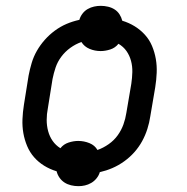

<svg xmlns="http://www.w3.org/2000/svg" viewBox="-20 -589 640 658"><path d="M249 49Q236 49 223.5 46Q211 43 201 36.5Q191 30 184 20Q177 10 174 -2Q151 -9 131.5 -21Q112 -33 97 -50Q82 -67 73 -88.5Q64 -110 60 -133Q56 -156 57 -180.5Q58 -205 62 -230L78 -330Q82 -351 88.5 -373Q95 -395 106.5 -415Q118 -435 133.5 -452.5Q149 -470 168 -484Q187 -498 208 -507Q229 -516 252 -521Q255 -532 262.5 -542Q270 -552 280.5 -558Q291 -564 302.5 -566.5Q314 -569 325 -569Q338 -569 350.5 -566Q363 -563 373 -556.5Q383 -550 389.5 -540Q396 -530 399 -518Q422 -511 441.5 -499Q461 -487 476.5 -470Q492 -453 501 -431.5Q510 -410 514 -387Q518 -364 517 -339.5Q516 -315 512 -290L495 -190Q492 -169 485 -147Q478 -125 467 -105Q456 -85 440.5 -67.5Q425 -50 405.5 -36Q386 -22 365 -13Q344 -4 322 1Q319 12 311 22Q303 32 292.5 38Q282 44 271 46.5Q260 49 249 49ZM314 -75Q334 -82 352.5 -95Q371 -108 383.5 -125.5Q396 -143 403 -162.5Q410 -182 413 -202L430 -302Q433 -322 433.5 -342Q434 -362 429 -380.5Q424 -399 413.5 -414Q403 -429 386 -439Q375 -425 358 -419.5Q341 -414 325 -414Q305 -414 287 -421.5Q269 -429 259 -445Q239 -438 221 -425Q203 -412 190 -394.5Q177 -377 170.5 -357.5Q164 -338 160 -318L144 -218Q140 -198 140 -178Q140 -158 145 -139.5Q150 -121 160.5 -106Q171 -91 187 -81Q198 -95 215 -100.5Q232 -106 248 -106Q268 -106 286.5 -98.5Q305 -91 314 -75Z"/></svg>

Font: Iosevka Custom Oblique
Style: Regular
Weight: 400
Italic angle: -9°
Designer: Belleve Invis
Foundry: Belleve Invis
Version: Version 27.0.1